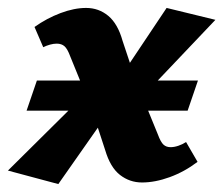

<svg xmlns="http://www.w3.org/2000/svg" viewBox="-44 -452 563 484"><path d="M314 8Q283 8 258.5 -11Q234 -30 221 -74L188 -175L133 -310Q126 -329 118.5 -335.5Q111 -342 99 -342Q91 -342 82 -339.5Q73 -337 65 -333L43 -384Q74 -406 108.5 -419Q143 -432 173 -432Q205 -432 229 -412Q253 -392 265 -349L298 -250L354 -113Q361 -94 368 -87.5Q375 -81 386 -81Q395 -81 405.5 -84.5Q416 -88 425 -94L454 -44Q421 -19 384 -5.5Q347 8 314 8ZM103 12 -24 -22 199 -243 239 -182ZM291 -183 251 -245 376 -432 499 -402ZM23 -173 49 -249H455L429 -173Z"/></svg>

Font: Ysabeau Office ExtraBold
Style: Italic
Weight: 800
Italic angle: -12°
Designer: Christian Thalmann (Catharsis Fonts)
Version: Version 2.001;gftools[0.9.30]; featfreeze: tnum,lnum,ss02